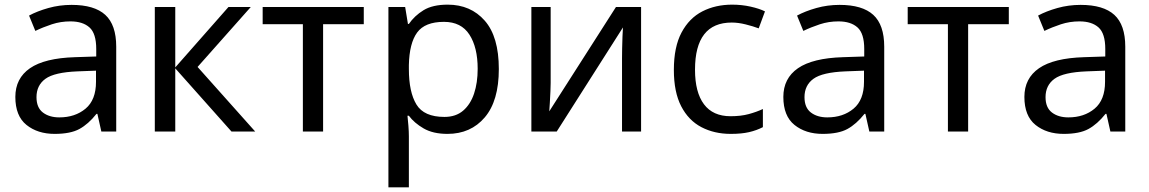

<svg xmlns="http://www.w3.org/2000/svg" viewBox="-20 -566 4942 826"><path d="M288 -545Q386 -545 433 -502Q480 -459 480 -365V0H416L399 -76H395Q360 -32 321.5 -11Q283 10 215 10Q142 10 94 -28.5Q46 -67 46 -149Q46 -229 109 -272.5Q172 -316 303 -320L394 -323V-355Q394 -422 365 -448Q336 -474 283 -474Q241 -474 203 -461.5Q165 -449 132 -433L105 -499Q140 -518 188 -531.5Q236 -545 288 -545ZM314 -259Q214 -255 175.5 -227Q137 -199 137 -148Q137 -103 164.5 -82Q192 -61 235 -61Q303 -61 348 -98.5Q393 -136 393 -214V-262Z M963 -536H1059L830 -278L1078 0H976L734 -272V0H646V-536H734V-276Z M1545 -462H1370V0H1283V-462H1110V-536H1545Z M1906 -546Q2005 -546 2065.5 -477Q2126 -408 2126 -269Q2126 -132 2065.5 -61Q2005 10 1905 10Q1843 10 1802.5 -13.5Q1762 -37 1739 -68H1733Q1735 -51 1737 -25Q1739 1 1739 20V240H1651V-536H1723L1735 -463H1739Q1763 -498 1802 -522Q1841 -546 1906 -546ZM1890 -472Q1808 -472 1774.5 -426Q1741 -380 1739 -286V-269Q1739 -170 1771.5 -116.5Q1804 -63 1892 -63Q1941 -63 1972.5 -90Q2004 -117 2019.5 -163.5Q2035 -210 2035 -270Q2035 -362 1999.5 -417Q1964 -472 1890 -472Z M2349 -209Q2349 -197 2348 -173Q2347 -149 2345.5 -125Q2344 -101 2343 -87L2630 -536H2738V0H2656V-316Q2656 -332 2656.5 -358Q2657 -384 2658 -409.5Q2659 -435 2660 -448L2375 0H2266V-536H2349Z M3124 10Q3053 10 2997.5 -19Q2942 -48 2910.5 -109Q2879 -170 2879 -265Q2879 -364 2912 -426Q2945 -488 3001.5 -517Q3058 -546 3130 -546Q3171 -546 3209 -537.5Q3247 -529 3271 -517L3244 -444Q3220 -453 3188 -461Q3156 -469 3128 -469Q2970 -469 2970 -266Q2970 -169 3008.5 -117.5Q3047 -66 3123 -66Q3167 -66 3200.5 -75Q3234 -84 3262 -97V-19Q3235 -5 3202.5 2.5Q3170 10 3124 10Z M3592 -545Q3690 -545 3737 -502Q3784 -459 3784 -365V0H3720L3703 -76H3699Q3664 -32 3625.5 -11Q3587 10 3519 10Q3446 10 3398 -28.5Q3350 -67 3350 -149Q3350 -229 3413 -272.5Q3476 -316 3607 -320L3698 -323V-355Q3698 -422 3669 -448Q3640 -474 3587 -474Q3545 -474 3507 -461.5Q3469 -449 3436 -433L3409 -499Q3444 -518 3492 -531.5Q3540 -545 3592 -545ZM3618 -259Q3518 -255 3479.5 -227Q3441 -199 3441 -148Q3441 -103 3468.5 -82Q3496 -61 3539 -61Q3607 -61 3652 -98.5Q3697 -136 3697 -214V-262Z M4320 -462H4145V0H4058V-462H3885V-536H4320Z M4629 -545Q4727 -545 4774 -502Q4821 -459 4821 -365V0H4757L4740 -76H4736Q4701 -32 4662.5 -11Q4624 10 4556 10Q4483 10 4435 -28.5Q4387 -67 4387 -149Q4387 -229 4450 -272.5Q4513 -316 4644 -320L4735 -323V-355Q4735 -422 4706 -448Q4677 -474 4624 -474Q4582 -474 4544 -461.5Q4506 -449 4473 -433L4446 -499Q4481 -518 4529 -531.5Q4577 -545 4629 -545ZM4655 -259Q4555 -255 4516.5 -227Q4478 -199 4478 -148Q4478 -103 4505.5 -82Q4533 -61 4576 -61Q4644 -61 4689 -98.5Q4734 -136 4734 -214V-262Z"/></svg>

Font: Noto Sans
Style: Regular
Weight: 400
Designer: Monotype Design Team
Foundry: Monotype Imaging Inc.
Version: Version 2.007